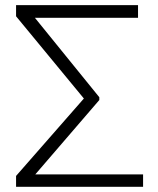

<svg xmlns="http://www.w3.org/2000/svg" viewBox="-20 -721 611 741"><path d="M532.2 0H42V-42L303.7 -340.8L42 -658.2V-701.2H512.7V-652.3H114.7L363.3 -345.7V-335L116.2 -47.9H532.2Z"/></svg>

Font: Pretendard Std ExtraLight
Style: Regular
Weight: 200
Designer: Base glyphs from Inter by Rasmus Andersson; Hangeul glyphs from Noto Sans CJK(Source Han Sans) by Jang Soo-young and Kan
Foundry: Kil Hyung-jin
Version: Version 1.309